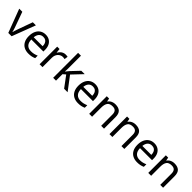

<svg xmlns="http://www.w3.org/2000/svg" viewBox="432 -2444 4137 4137"><g transform="rotate(45 2500.5 -375.0)"><path d="M203 0 0 -536H94L208 -220Q216 -198 225 -171Q234 -144 241 -119.5Q248 -95 251 -78H255Q259 -95 266.5 -120Q274 -145 283.5 -172Q293 -199 300 -220L414 -536H508L304 0Z M800 -546Q869 -546 918.5 -516Q968 -486 994.5 -431.5Q1021 -377 1021 -304V-251H654Q656 -160 700.5 -112.5Q745 -65 825 -65Q876 -65 915.5 -74.5Q955 -84 997 -102V-25Q956 -7 916 1.5Q876 10 821 10Q745 10 686.5 -21Q628 -52 595.5 -113.5Q563 -175 563 -264Q563 -352 592.5 -415Q622 -478 675.5 -512Q729 -546 800 -546ZM799 -474Q736 -474 699.5 -433.5Q663 -393 656 -321H929Q929 -367 915 -401Q901 -435 872.5 -454.5Q844 -474 799 -474Z M1407 -546Q1422 -546 1439.5 -544.5Q1457 -543 1470 -540L1459 -459Q1446 -462 1430.5 -464Q1415 -466 1401 -466Q1370 -466 1342 -453Q1314 -440 1292 -416.5Q1270 -393 1257.5 -360Q1245 -327 1245 -286V0H1157V-536H1229L1239 -438H1243Q1260 -468 1284 -492.5Q1308 -517 1339 -531.5Q1370 -546 1407 -546Z M1657 -363Q1657 -347 1655.5 -321Q1654 -295 1653 -276H1657Q1663 -284 1675 -299Q1687 -314 1699.5 -329.5Q1712 -345 1721 -355L1892 -536H1995L1778 -307L2010 0H1904L1718 -250L1657 -197V0H1570V-760H1657Z M2311 -546Q2380 -546 2429.5 -516Q2479 -486 2505.5 -431.5Q2532 -377 2532 -304V-251H2165Q2167 -160 2211.5 -112.5Q2256 -65 2336 -65Q2387 -65 2426.5 -74.5Q2466 -84 2508 -102V-25Q2467 -7 2427 1.5Q2387 10 2332 10Q2256 10 2197.5 -21Q2139 -52 2106.5 -113.5Q2074 -175 2074 -264Q2074 -352 2103.5 -415Q2133 -478 2186.5 -512Q2240 -546 2311 -546ZM2310 -474Q2247 -474 2210.5 -433.5Q2174 -393 2167 -321H2440Q2440 -367 2426 -401Q2412 -435 2383.5 -454.5Q2355 -474 2310 -474Z M2926 -546Q3022 -546 3071 -499.5Q3120 -453 3120 -349V0H3033V-343Q3033 -408 3004 -440Q2975 -472 2913 -472Q2824 -472 2790 -422Q2756 -372 2756 -278V0H2668V-536H2739L2752 -463H2757Q2775 -491 2801.5 -509.5Q2828 -528 2860 -537Q2892 -546 2926 -546Z M3544 -546Q3640 -546 3689 -499.5Q3738 -453 3738 -349V0H3651V-343Q3651 -408 3622 -440Q3593 -472 3531 -472Q3442 -472 3408 -422Q3374 -372 3374 -278V0H3286V-536H3357L3370 -463H3375Q3393 -491 3419.5 -509.5Q3446 -528 3478 -537Q3510 -546 3544 -546Z M4111 -546Q4180 -546 4229.5 -516Q4279 -486 4305.5 -431.5Q4332 -377 4332 -304V-251H3965Q3967 -160 4011.5 -112.5Q4056 -65 4136 -65Q4187 -65 4226.5 -74.5Q4266 -84 4308 -102V-25Q4267 -7 4227 1.5Q4187 10 4132 10Q4056 10 3997.5 -21Q3939 -52 3906.5 -113.5Q3874 -175 3874 -264Q3874 -352 3903.5 -415Q3933 -478 3986.5 -512Q4040 -546 4111 -546ZM4110 -474Q4047 -474 4010.5 -433.5Q3974 -393 3967 -321H4240Q4240 -367 4226 -401Q4212 -435 4183.5 -454.5Q4155 -474 4110 -474Z M4726 -546Q4822 -546 4871 -499.5Q4920 -453 4920 -349V0H4833V-343Q4833 -408 4804 -440Q4775 -472 4713 -472Q4624 -472 4590 -422Q4556 -372 4556 -278V0H4468V-536H4539L4552 -463H4557Q4575 -491 4601.5 -509.5Q4628 -528 4660 -537Q4692 -546 4726 -546Z"/></g></svg>

Font: binaryh115
Style: Book
Weight: 400
Designer: Jelle Bosma - Monotype Design Team
Foundry: Monotype Imaging Inc.
Version: Version 2.003